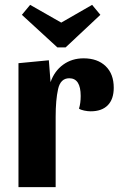

<svg xmlns="http://www.w3.org/2000/svg" viewBox="-20 -770 488 790"><path d="M209 -289V0H56V-510L181 -522L188 -432Q204 -478 240 -504Q276 -530 324 -530Q381 -530 414.5 -498Q448 -466 448 -409Q448 -362 423.5 -337Q399 -312 353 -312Q341 -312 326.5 -315Q312 -318 305 -323Q312 -345 312 -375Q312 -448 265 -448Q229 -448 219 -403.5Q209 -359 209 -289ZM216 -575 70 -709 104 -750 232 -677 359 -750 393 -709 250 -575Z"/></svg>

Font: Sansita
Style: Bold
Weight: 700
Designer: Pablo Cosgaya
Foundry: Omnibus-Type
Version: Version 1.006